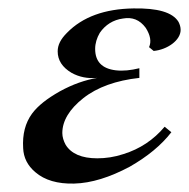

<svg xmlns="http://www.w3.org/2000/svg" viewBox="-20 -431 449 456"><path d="M345 -310C377 -313 409 -335 409 -360C409 -367 407 -373 404 -379C390 -402 354 -412 297 -411C229 -410 176 -391 139 -353C124 -338 117 -324 117 -309C117 -288 128 -271 150 -258C168 -248 188 -244 211 -246C182 -241 153 -231 122 -214C92 -197 70 -180 56 -161C40 -139 33 -112 35 -79C36 -57 45 -38 64 -22C86 -3 117 6 156 5C197 4 241 -10 288 -35C330 -59 363 -86 387 -117L371 -130C345 -99 312 -77 273 -65C252 -58 231 -55 211 -55C174 -55 149 -66 136 -87C131 -96 128 -106 128 -115C128 -144 145 -172 178 -198C211 -224 256 -240 311 -246V-269C291 -264 272 -262 255 -264C222 -268 206 -285 206 -315C206 -328 210 -341 217 -353C230 -372 249 -384 272 -387C294 -391 312 -384 326 -365C337 -348 340 -332 334 -319L345 -310Z"/></svg>

Font: GFS Pyrsos
Style: Regular
Weight: 400
Designer: George Matthiopoulos
Foundry: George Matthiopoulos
Version: Version 1.0